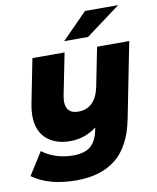

<svg xmlns="http://www.w3.org/2000/svg" viewBox="-117 -837 913 1117"><g transform="rotate(-10 339.0 -278.0)"><path d="M686 -542 598 -97Q567 60 478.5 131.5Q390 203 244 203Q81 203 -16 132L68 -1Q102 26 150 41.5Q198 57 249 57Q319 57 354 26.5Q389 -4 401 -67L404 -81Q370 -55 330.5 -41.5Q291 -28 249 -28Q160 -28 107.5 -75.5Q55 -123 55 -212Q55 -245 62 -279L114 -542H304L255 -297Q251 -271 251 -262Q251 -189 324 -189Q373 -189 405 -219.5Q437 -250 450 -311L496 -542ZM463 -759H659L454 -607H313Z"/></g></svg>

Font: Montserrat Alternates ExtraBold
Style: Italic
Weight: 800
Italic angle: -11.3°
Designer: Julieta Ulanovsky
Foundry: Julieta Ulanovsky
Version: Version 7.200